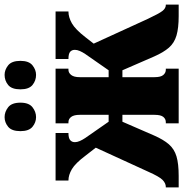

<svg xmlns="http://www.w3.org/2000/svg" viewBox="-1 -797 798 836"><g transform="rotate(-90 398.0 -379.0)"><path d="M0 0V-56H2Q18 -56 32.5 -70Q47 -84 69 -134L173 -361L138 -406Q105 -450 79.5 -465Q54 -480 30 -480V-536H237V-480Q215 -480 206 -472.5Q197 -465 197 -452Q197 -442 202 -430.5Q207 -419 215 -407L286 -305H316V-431Q316 -456 307 -468Q298 -480 284 -480H279V-536H517V-480H512Q499 -480 489.5 -468Q480 -456 480 -431V-305H510L581 -407Q589 -419 594 -430.5Q599 -442 599 -452Q599 -465 590.5 -472.5Q582 -480 559 -480V-536H766V-480Q741 -480 714.5 -465Q688 -450 654 -406L626 -370L734 -134Q757 -85 768.5 -70.5Q780 -56 794 -56H796V0H746Q694 0 661.5 -9.5Q629 -19 608.5 -42.5Q588 -66 570 -107L510 -245H480V-105Q480 -78 489.5 -67Q499 -56 512 -56H517V0H279V-56H284Q298 -56 307 -67Q316 -78 316 -105V-245H286L226 -107Q208 -66 187.5 -42.5Q167 -19 135 -9.5Q103 0 50 0ZM490 -621Q465 -621 446 -636.5Q427 -652 427 -689Q427 -727 446 -742.5Q465 -758 490 -758Q512 -758 531.5 -742.5Q551 -727 551 -689Q551 -652 531.5 -636.5Q512 -621 490 -621ZM306 -621Q283 -621 264 -636.5Q245 -652 245 -689Q245 -727 264 -742.5Q283 -758 306 -758Q329 -758 349 -742.5Q369 -727 369 -689Q369 -652 349 -636.5Q329 -621 306 -621Z"/></g></svg>

Font: Noto Serif ExtraCondensed Black
Style: Regular
Weight: 900
Width: 2
Designer: Monotype Design Team
Foundry: Monotype Imaging Inc.
Version: Version 2.015; ttfautohint (v1.8.4.7-5d5b)